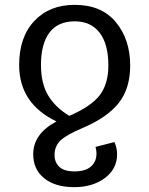

<svg xmlns="http://www.w3.org/2000/svg" viewBox="-20 -558 616 792"><path d="M374 48 452 28Q463 52 463 78Q463 139 412.5 176.5Q362 214 286 214Q208 214 162.5 177.5Q117 141 117 78Q117 -6 213 -57Q59 -131 59 -290Q59 -405 121.5 -471.5Q184 -538 288 -538Q399 -538 458 -466.5Q517 -395 517 -288Q517 -193 470 -133.5Q423 -74 323 -31Q252 -1 228.5 22.5Q205 46 205 81Q205 112 225 130.5Q245 149 287 149Q332 149 355 129Q378 109 378 75Q378 62 374 48ZM149 -290Q149 -214 178.5 -164.5Q208 -115 266 -80Q356 -119 391.5 -165.5Q427 -212 427 -288Q427 -376 391 -423Q355 -470 288 -470Q219 -470 184 -423.5Q149 -377 149 -290Z"/></svg>

Font: FiraGO Book
Style: Regular
Weight: 350
Designer: bBox Type
Foundry: bBox Type GmbH
Version: Version 1.001;PS 001.001;hotconv 1.0.88;makeotf.lib2.5.64775